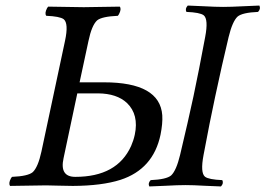

<svg xmlns="http://www.w3.org/2000/svg" viewBox="-20 -671 961 695"><path d="M716.8 -109.9Q704.6 -45.4 722.2 -31.2Q735.8 -21 784.7 -19Q790.5 -7.3 779.8 3.9Q757.3 3.4 722.2 1.5Q679.2 -1 651.9 -1Q623.5 -1 578.6 1.5Q542.5 3.4 520.5 3.9Q514.6 -7.8 525.4 -19Q582.5 -21.5 599.6 -36.1Q618.2 -53.7 631.8 -109.9Q661.6 -234.9 680.2 -321.8Q699.7 -413.6 722.7 -537.1Q734.9 -601.6 717.3 -615.7Q703.6 -626 654.8 -627.9Q648.9 -639.6 659.7 -650.9Q682.1 -650.4 717.3 -648.4Q760.3 -646 787.6 -646Q815.9 -646 861.3 -648.4Q897.9 -650.4 918.9 -650.9Q924.8 -639.2 914.1 -627.9Q856.9 -625.5 839.8 -610.8Q821.3 -593.3 807.6 -537.1Q783.2 -435.5 758.8 -320.8Q739.7 -232.4 716.8 -109.9ZM252.4 -30.8Q404.3 -30.8 454.6 -142.6Q463.4 -162.6 467.8 -183.1Q483.4 -255.9 439.5 -298.3Q402.8 -332.5 335 -333H259.8L210 -98.1Q195.3 -30.8 252.4 -30.8ZM129.9 -122.1 215.3 -522.9Q229 -586.9 210.4 -601.6Q196.3 -611.8 147.5 -613.8Q140.6 -622.6 150.4 -641.6Q152.8 -645.5 154.3 -647Q254.4 -645 283.2 -645Q316.9 -645 413.6 -647Q420.4 -638.2 410.6 -619.6Q408.2 -615.7 406.7 -613.8Q348.6 -611.3 331.5 -597.2Q312 -579.1 300.3 -522.9L268.1 -373H356.4Q558.6 -373 567.4 -253.9Q569.3 -224.1 561 -183.1Q534.7 -58.6 416 -20Q348.6 1.5 243.7 2Q224.6 2 189.9 1Q160.2 0 147 0Q113.3 0 16.6 2Q9.8 -6.8 19.5 -25.4Q22 -29.3 23.4 -30.8Q81.5 -33.2 98.6 -47.9Q117.7 -65.9 129.9 -122.1Z"/></svg>

Font: Linux Libertine Display Slanted O
Style: Slanted
Weight: 400
Designer: Philipp H. Poll
Foundry: Philipp H. Poll
Version: Version 5.0.9